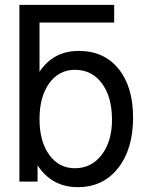

<svg xmlns="http://www.w3.org/2000/svg" viewBox="-20 -749 599 792"><path d="M289 -461Q223 -461 183 -405.5Q143 -350 143 -258Q143 -166 183 -110.5Q223 -55 289 -55Q357 -55 399.5 -110.5Q442 -166 442 -255Q442 -349 400.5 -405Q359 -461 289 -461ZM60 0V-729H451V-656H143V-453Q200 -539 305 -539Q409 -539 469 -465Q529 -391 529 -264Q529 -134 467 -55.5Q405 23 301 23Q194 23 135 -67V0Z"/></svg>

Font: ColatingCofangSans
Style: Regular
Weight: 400
Foundry: GNU
Version: Version 412.227;June 27, 2022;FontCreator 11.0.0.2412 32-bit